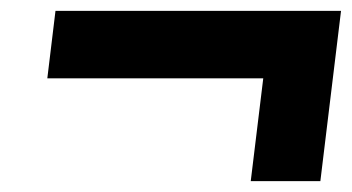

<svg xmlns="http://www.w3.org/2000/svg" viewBox="-20 -412 647 353"><path d="M464 -268 441 -79H569L607 -392H82L67 -268Z"/></svg>

Font: Falling Sky
Style: ExBdObl
Weight: 400
Designer: Paul D. Hunt
Foundry: Adobe Systems Incorporated
Version: Version 1.02